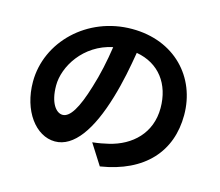

<svg xmlns="http://www.w3.org/2000/svg" viewBox="-108 -880 1217 1061"><g transform="rotate(15 500.0 -349.0)"><path d="M273 -181C236 -181 197 -229 197 -329C197 -437 284 -581 447 -615C435 -533 417 -449 394 -376C354 -243 315 -181 273 -181ZM546 41C795 2 923 -146 923 -353C923 -569 767 -739 523 -739C267 -739 68 -544 68 -316C68 -150 160 -28 270 -28C378 -28 463 -151 522 -350C550 -443 567 -534 581 -618C713 -595 787 -494 787 -357C787 -213 689 -123 563 -93C537 -87 509 -81 471 -77Z"/></g></svg>

Font: Noto Sans T Chinese Bold
Style: Bold
Weight: 700
Designer: Ryoko NISHIZUKA (kana & ideographs); Paul D. Hunt (Latin, Greek & Cyrillic); Wenlong ZHANG (bopomofo); Sandoll Communica
Foundry: Adobe Systems Incorporated
Version: Version 1.000;PS 1;hotconv 1.0.78;makeotf.lib2.5.61930